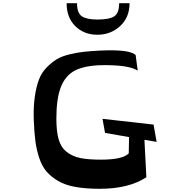

<svg xmlns="http://www.w3.org/2000/svg" viewBox="-20 -1165 1188 1199"><path d="M396 -1145H461Q461 -1083 491.5 -1063Q522 -1043 588 -1043Q663 -1043 693.5 -1063Q724 -1083 724 -1145H789Q789 -1056 730 -1002Q671 -948 588 -948Q505 -948 450.5 -1001.5Q396 -1055 396 -1145ZM958 -279 882 -292 894 -58Q784 14 602 14Q516 14 451.5 2.5Q387 -9 343 -35Q299 -61 270.5 -94Q242 -127 225 -178.5Q208 -230 201 -283.5Q194 -337 191 -413Q188 -494 197 -558.5Q206 -623 223 -667.5Q240 -712 271.5 -744Q303 -776 334.5 -795Q366 -814 414 -825.5Q462 -837 503 -841.5Q544 -846 602 -849Q787 -858 827 -822L840 -724Q783 -761 611 -758Q507 -755 448 -724.5Q389 -694 360.5 -622.5Q332 -551 332 -424Q332 -344 346.5 -294Q361 -244 397 -216Q433 -188 482 -178Q531 -168 611 -168Q746 -168 784 -207L786 -309L636 -335L620 -423L939 -387Z"/></svg>

Font: OpenDyslexic
Style: Regular
Weight: 400
Designer: Abbie Gonzalez
Version: Version 0.920;hotconv 1.0.109;makeotfexe 2.5.65596